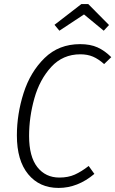

<svg xmlns="http://www.w3.org/2000/svg" viewBox="-20 -913 567 944"><path d="M527 -632 492 -598Q464 -623 437 -634.5Q410 -646 375 -646Q289 -646 232 -584Q175 -522 149 -429.5Q123 -337 123 -245Q123 -143 163.5 -91.5Q204 -40 272 -40Q315 -40 347.5 -54.5Q380 -69 416 -97L444 -58Q362 11 268 11Q174 11 118.5 -56.5Q63 -124 63 -247Q63 -352 96 -455.5Q129 -559 199 -627.5Q269 -696 374 -696Q424 -696 459.5 -680Q495 -664 527 -632ZM272 -762 248 -791 380 -893H414L516 -790L490 -762L393 -842Z"/></svg>

Font: Fira Sans Condensed Light
Style: Italic
Weight: 300
Width: 3
Italic angle: -8°
Designer: Carrois Corporate & Edenspiekermann AG
Foundry: Carrois Corporate GbR & Edenspiekermann AG
Version: Version 4.203